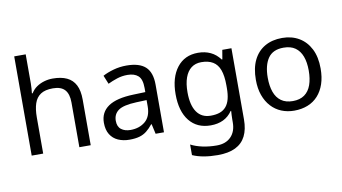

<svg xmlns="http://www.w3.org/2000/svg" viewBox="-92 -984 2583 1448"><g transform="rotate(-10 1199.5 -260.0)"><path d="M173 -537Q173 -518 171.5 -498Q170 -478 168 -462H174Q191 -490 217 -508Q243 -526 275 -535.5Q307 -545 341 -545Q406 -545 449.5 -524.5Q493 -504 515 -461Q537 -418 537 -349V0H450V-343Q450 -408 421 -440Q392 -472 330 -472Q270 -472 236 -449.5Q202 -427 187.5 -383.5Q173 -340 173 -277V0H85V-760H173Z M906 -545Q1004 -545 1051 -502Q1098 -459 1098 -365V0H1034L1017 -76H1013Q990 -47 965.5 -27.5Q941 -8 909.5 1Q878 10 833 10Q785 10 746.5 -7Q708 -24 686 -59.5Q664 -95 664 -149Q664 -229 727 -272.5Q790 -316 921 -320L1012 -323V-355Q1012 -422 983 -448Q954 -474 901 -474Q859 -474 821 -461.5Q783 -449 750 -433L723 -499Q758 -518 806 -531.5Q854 -545 906 -545ZM932 -259Q832 -255 793.5 -227Q755 -199 755 -148Q755 -103 782.5 -82Q810 -61 853 -61Q921 -61 966 -98.5Q1011 -136 1011 -214V-262Z M1454 -546Q1507 -546 1549.5 -526Q1592 -506 1622 -465H1627L1639 -536H1709V9Q1709 85 1683 136.5Q1657 188 1604 214Q1551 240 1469 240Q1411 240 1362.5 231.5Q1314 223 1276 206V125Q1314 145 1365 156Q1416 167 1474 167Q1543 167 1582.5 126.5Q1622 86 1622 16V-5Q1622 -17 1623 -39.5Q1624 -62 1625 -71H1621Q1593 -30 1551.5 -10Q1510 10 1455 10Q1351 10 1292.5 -63Q1234 -136 1234 -267Q1234 -395 1292.5 -470.5Q1351 -546 1454 -546ZM1466 -472Q1421 -472 1389.5 -448Q1358 -424 1341.5 -378Q1325 -332 1325 -266Q1325 -167 1361.5 -114.5Q1398 -62 1468 -62Q1509 -62 1538 -72.5Q1567 -83 1586 -105.5Q1605 -128 1614 -163Q1623 -198 1623 -246V-267Q1623 -340 1606.5 -385Q1590 -430 1555 -451Q1520 -472 1466 -472Z M2345 -269Q2345 -202 2327.5 -150.5Q2310 -99 2277.5 -63Q2245 -27 2198.5 -8.5Q2152 10 2095 10Q2042 10 1997 -8.5Q1952 -27 1919 -63Q1886 -99 1867.5 -150.5Q1849 -202 1849 -269Q1849 -358 1879 -419.5Q1909 -481 1965 -513.5Q2021 -546 2098 -546Q2171 -546 2226.5 -513.5Q2282 -481 2313.5 -419.5Q2345 -358 2345 -269ZM1940 -269Q1940 -206 1956.5 -159.5Q1973 -113 2008 -88Q2043 -63 2097 -63Q2151 -63 2186 -88Q2221 -113 2237.5 -159.5Q2254 -206 2254 -269Q2254 -333 2237 -378Q2220 -423 2185.5 -447.5Q2151 -472 2096 -472Q2014 -472 1977 -418Q1940 -364 1940 -269Z"/></g></svg>

Font: ugurmukhi15
Style: Book
Weight: 400
Designer: Jelle Bosma - Monotype Design Team
Foundry: Monotype Imaging Inc.
Version: Version 2.003